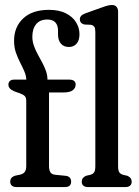

<svg xmlns="http://www.w3.org/2000/svg" viewBox="-20 -756 563 776"><path d="M178.1 -84.4Q178.1 -68.7 183.5 -59.9Q188.8 -51.1 203.3 -49.6L244.1 -45.6Q256.3 -44.5 261.9 -38.1Q267.5 -31.7 267.5 -22Q267.5 0 242.5 0H46.4Q34.3 0 27.9 -5.7Q21.4 -11.3 21.4 -21.6Q21.4 -31.1 26.5 -37.1Q31.6 -43 42 -46.2L61.1 -50Q74.3 -53.1 80.2 -61.3Q86.1 -69.5 86.1 -85.2V-346.7Q86.1 -360.9 80.7 -367.1Q75.3 -373.3 59.3 -379.3L40.8 -385.6Q25.7 -392 19.8 -398.6Q14 -405.3 14 -414.1Q14 -423 19.9 -428.6Q25.8 -434.2 36.9 -434.2H112.9L86.7 -409.8V-427.7Q86.7 -447.8 79.1 -465.8Q71.6 -483.8 61.8 -502.5Q52 -521.3 44.4 -542.9Q36.9 -564.5 36.9 -591.8Q36.9 -646.8 73.7 -681.5Q110.4 -716.2 178.2 -716.2Q218.1 -716.2 245.6 -702.5Q273 -688.9 287.1 -666.4Q301.2 -644 301.2 -617.9Q301.2 -592.5 289.4 -579.3Q277.5 -566.1 258.5 -566.1Q237.6 -566.1 226.1 -579.7Q214.5 -593.3 214.5 -617.1V-632.4Q214.5 -653.5 203.9 -665.3Q193.2 -677.1 170.9 -677.1Q141.6 -677.1 126.2 -658.4Q110.7 -639.8 110.7 -607.3Q110.7 -588.9 116.9 -571.5Q123 -554 132.2 -537.1Q141.3 -520.2 150.5 -503.3Q159.6 -486.3 165.8 -469Q171.9 -451.6 171.9 -433.3V-411.7L156.1 -434.2H259.4Q272.6 -434.2 279.2 -429.1Q285.7 -424 285.7 -414.5Q285.7 -400.1 274 -391.2Q262.3 -382.3 236.6 -382.3H178.1ZM457.3 -708.4V-84.4Q457.3 -67.7 461.7 -60.3Q466.1 -52.9 477.3 -49.6L495.2 -45.4Q503.6 -41.4 507.9 -35.8Q512.2 -30.1 512.2 -21.6Q512.2 -11.3 505.8 -5.7Q499.3 0 487.2 0H335.4Q323.3 0 316.9 -5.7Q310.4 -11.3 310.4 -21.6Q310.4 -30.1 314.7 -35.8Q319 -41.4 327.4 -45.4L345.3 -49.6Q356.5 -52.9 360.9 -60.3Q365.3 -67.7 365.3 -84.4V-626.8Q365.3 -641.5 361.3 -647.5Q357.2 -653.6 347.5 -655.8L320.2 -657Q310.6 -660.2 306.7 -665.2Q302.7 -670.2 302.7 -677.6Q302.7 -685.8 307.9 -691.8Q313.1 -697.8 326.5 -702.6L390.8 -725.6Q407.3 -731.6 416.3 -733.7Q425.2 -735.8 432.6 -735.8Q444.5 -735.8 450.9 -728.4Q457.3 -720.9 457.3 -708.4Z"/></svg>

Font: Fraunces 144pt S100 Black
Style: Regular
Weight: 900
Version: Version 1.000